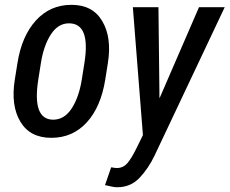

<svg xmlns="http://www.w3.org/2000/svg" viewBox="-20 -558 946 791"><path d="M137.7 -230Q111.8 -64.9 199.7 -64.9Q245.6 -65.4 275.4 -111.3Q305.2 -157.2 316.9 -230L327.6 -297.4Q354 -461.9 264.2 -461.9Q219.2 -461.9 189.5 -416Q159.7 -370.1 148.4 -297.4ZM401.4 -470.7Q441.4 -403.3 424.3 -297.4L413.6 -230Q395.5 -117.2 337.4 -53.7Q279.3 9.8 191.4 9.8Q103.5 9.8 64 -56.6Q23.9 -123 41 -230L51.8 -297.4Q69.3 -409.2 127.9 -473.6Q186.5 -538.1 274.4 -538.1Q362.3 -538.1 401.4 -470.7ZM463.4 134.3Q487.3 133.8 503.9 115.2Q520.5 96.7 543 51.3L568.8 -1.5L527.3 -528.3H632.8L636.7 -182.1V-155.3H638.2L799.8 -528.3H905.8L617.2 82Q591.8 135.7 554.7 174.8Q517.6 213.9 461.9 213.4Q447.8 213.4 412.6 204.6L438 131.3Q454.1 134.3 463.4 134.3Z"/></svg>

Font: RobotoCondensed-Italic
Style: Italic
Weight: 400
Designer: Google
Version: Version 1.200311; 2013